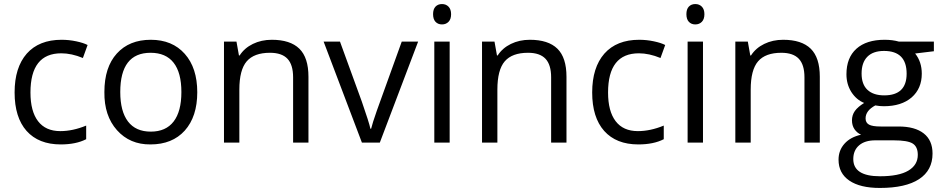

<svg xmlns="http://www.w3.org/2000/svg" viewBox="-20 -704 4653 948"><path d="M279.6 9.1Q170.9 9.1 111.2 -57.6Q52.1 -124.4 52.1 -247.5Q52.1 -370.6 112.2 -439.3Q172.9 -507.6 284.1 -507.6Q320.5 -507.6 356.4 -500Q392.3 -492.4 412.5 -481.8L389.3 -417.6Q333.2 -440.8 282.6 -440.8Q130.4 -440.8 130.4 -247.2Q130.4 -154.7 167.8 -105.7Q205.3 -56.6 277.6 -56.6Q339.2 -56.6 405.5 -83.9V-16.7Q355.4 9.1 279.6 9.1Z M892.3 -59.2Q830.6 9.1 723 9.1Q621.3 10.1 557.6 -61.2Q493.9 -132.5 495.4 -249.7Q495.4 -372.1 556.9 -439.8Q618.3 -507.6 724.5 -507.6Q830.6 -507.6 892.3 -438.1Q954 -368.6 954 -248.5Q954 -128.4 892.3 -59.2ZM723.5 -443.4Q573.8 -443.4 573.8 -249.7Q573.8 -154.2 612 -104.1Q650.2 -54.1 724.5 -54.1Q798.8 -54.1 837.2 -103.9Q875.6 -153.7 875.6 -249.5Q875.6 -345.3 837.2 -394.3Q798.8 -443.4 723.5 -443.4Z M1503 0H1427.2V-322.5Q1427.2 -384.2 1399.4 -413.8Q1371.6 -443.4 1312.9 -443.4Q1234.6 -443.4 1198.2 -401.2Q1161.8 -358.9 1161.8 -261.4V0H1085.9V-498.5H1147.6L1159.8 -430.2H1163.3Q1186.6 -466.6 1228.5 -487.1Q1270.5 -507.6 1322 -507.6Q1413 -507.6 1458 -463.6Q1503 -419.6 1503 -325.1Z M1855.4 0H1766.9L1577.9 -498.5H1658.7L1766.4 -202.7Q1802.8 -98.1 1808.9 -68.3H1812.4Q1818 -93 1841 -158.7Q1864 -224.5 1963.6 -498.5H2044.5Z M2194.6 -596.3Q2182 -583.4 2162.3 -583.4Q2142.6 -583.4 2130.4 -596.3Q2118.3 -609.2 2118.3 -634Q2118.3 -658.7 2130.4 -671.4Q2142.6 -684 2162.3 -684Q2182 -684 2194.6 -671.1Q2207.3 -658.2 2207.3 -633.7Q2207.3 -609.2 2194.6 -596.3ZM2200.2 -498.5V0H2124.4V-498.5Z M2777 0H2701.2V-322.5Q2701.2 -384.2 2673.4 -413.8Q2645.6 -443.4 2587 -443.4Q2508.6 -443.4 2472.2 -401.2Q2435.8 -358.9 2435.8 -261.4V0H2360V-498.5H2421.6L2433.8 -430.2H2437.3Q2460.6 -466.6 2502.5 -487.1Q2544.5 -507.6 2596.1 -507.6Q2687.1 -507.6 2732.1 -463.6Q2777 -419.6 2777 -325.1Z M3131.4 9.1Q3022.8 9.1 2963.1 -57.6Q2903.9 -124.4 2903.9 -247.5Q2903.9 -370.6 2964.1 -439.3Q3024.8 -507.6 3136 -507.6Q3172.4 -507.6 3208.3 -500Q3244.2 -492.4 3264.4 -481.8L3241.2 -417.6Q3185 -440.8 3134.5 -440.8Q2982.3 -440.8 2982.3 -247.2Q2982.3 -154.7 3019.7 -105.7Q3057.1 -56.6 3129.4 -56.6Q3191.1 -56.6 3257.3 -83.9V-16.7Q3207.3 9.1 3131.4 9.1Z M3445.4 -596.3Q3432.8 -583.4 3413 -583.4Q3393.3 -583.4 3381.2 -596.3Q3369.1 -609.2 3369.1 -634Q3369.1 -658.7 3381.2 -671.4Q3393.3 -684 3413 -684Q3432.8 -684 3445.4 -671.1Q3458 -658.2 3458 -633.7Q3458 -609.2 3445.4 -596.3ZM3451 -498.5V0H3375.1V-498.5Z M4027.8 0H3952V-322.5Q3952 -384.2 3924.2 -413.8Q3896.4 -443.4 3837.7 -443.4Q3759.4 -443.4 3723 -401.2Q3686.6 -358.9 3686.6 -261.4V0H3610.7V-498.5H3672.4L3684.5 -430.2H3688.1Q3711.3 -466.6 3753.3 -487.1Q3795.2 -507.6 3846.8 -507.6Q3937.8 -507.6 3982.8 -463.6Q4027.8 -419.6 4027.8 -325.1Z M4344.8 -452.5Q4290.7 -452.5 4262.4 -423.7Q4234.1 -394.8 4234.1 -341Q4234.1 -287.2 4263.4 -260.1Q4292.7 -233.1 4345.8 -233.1Q4456.5 -233.1 4456.5 -340.2Q4456.5 -452.5 4344.8 -452.5ZM4591 -498.5V-451L4498.5 -439.8Q4531.3 -398.9 4531.3 -340.2Q4531.3 -266.9 4481.3 -223Q4430.7 -179.5 4343.8 -179.5Q4323.1 -179.5 4301.8 -183.5Q4253.8 -157.7 4253.8 -119.3Q4253.8 -98.1 4270.7 -88.7Q4287.7 -79.4 4328.1 -79.4H4416.6Q4497.5 -79.4 4541 -45.2Q4584.4 -11.1 4584.4 54.1Q4584.4 137 4517.9 180.5Q4451.5 224 4324.1 224Q4226.5 224 4173.4 187.6Q4120.3 151.2 4120.3 84.4Q4120.3 38.4 4149.6 5.6Q4179 -27.3 4231.5 -38.9Q4211.3 -48 4198.9 -66.2Q4186.6 -84.4 4186.6 -110Q4186.6 -135.5 4200.7 -155.7Q4214.9 -175.9 4246.7 -195.7Q4208.3 -211.3 4183.5 -249.7Q4159.3 -288.2 4159.3 -337.2Q4159.3 -419.1 4208.5 -463.3Q4257.8 -507.6 4347.8 -507.6Q4386.8 -507.6 4418.6 -498.5ZM4301.8 -11.1Q4250.3 -11.1 4221.7 13.7Q4193.1 38.4 4193.1 81.4Q4193.1 166.3 4325.1 166.3Q4418.1 166.3 4464.9 138.5Q4511.6 110.7 4511.6 60.7Q4511.6 20.7 4486.6 4.8Q4461.6 -11.1 4392.3 -11.1Z"/></svg>

Font: KhulaRegular
Style: Regular
Weight: 400
Designer: Erin McLaughlin, Steve Matteson
Version: Version 1.001;PS 1.0;hotconv 1.0.72;makeotf.lib2.5.5900; ttf